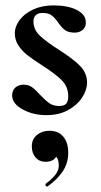

<svg xmlns="http://www.w3.org/2000/svg" viewBox="-20 -416 376 712"><path d="M25 -61Q25 -81 37 -91.5Q49 -102 68 -102Q86 -102 99 -92.5Q112 -83 129 -64Q149 -43 163.5 -33Q178 -23 199 -23Q218 -23 225.5 -31.5Q233 -40 233 -59Q233 -95 208 -119.5Q183 -144 134 -175Q100 -197 81 -212Q62 -227 48.5 -247Q35 -267 35 -293Q35 -318 53 -342Q71 -366 103.5 -381Q136 -396 178 -396Q231 -396 264 -379.5Q297 -363 298 -336Q300 -317 287.5 -306Q275 -295 258 -295Q234 -295 221.5 -304Q209 -313 196 -332Q183 -350 171.5 -359Q160 -368 138 -368Q120 -368 112 -359Q104 -350 104 -337Q104 -306 128 -283.5Q152 -261 199 -231Q251 -198 277 -171.5Q303 -145 303 -108Q302 -81 284 -53.5Q266 -26 232 -7.5Q198 11 152 11Q103 11 64.5 -10Q26 -31 25 -61ZM233 150Q233 189 213 219Q193 249 157 275L155 276Q151 276 149 271.5Q147 267 150 265Q172 249 185 232.5Q198 216 198 198Q198 175 188 165Q178 184 148 184Q126 184 112 168Q98 152 98 127Q98 100 117 84.5Q136 69 163 69Q197 69 215 91Q233 113 233 150Z"/></svg>

Font: Cormorant Upright
Style: Bold
Weight: 700
Designer: Christian Thalmann (Catharsis Fonts)
Foundry: Catharsis Fonts
Version: Version 3.302